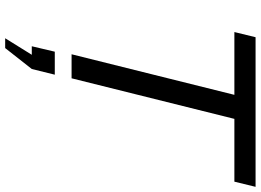

<svg xmlns="http://www.w3.org/2000/svg" viewBox="-153 -599 1009 743"><g transform="rotate(90 351.5 -227.5)"><path d="M440 -630 283 0H190L347 -630H104L124 -712H703L683 -630ZM166 257H128L192 154H159L180 65H269L247 154Z"/></g></svg>

Font: CST
Style: Italic
Weight: 400
Italic angle: -14°
Version: Version 1.00